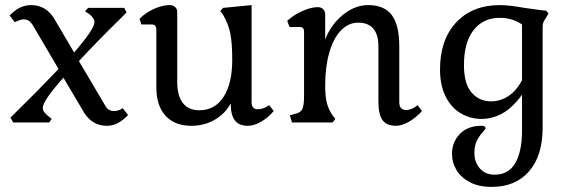

<svg xmlns="http://www.w3.org/2000/svg" viewBox="-20 -481 2239 754"><path d="M303 -51 229 -176Q148 -85 148 -58Q148 -49 152.5 -42.5Q157 -36 166 -28L183 -14L173 0H32L21 -19Q126 -122 210 -210L110 -380Q102 -394 93 -399.5Q84 -405 72 -405Q62 -405 38 -394L18 -420Q56 -461 102 -461Q165 -461 198 -399L271 -275Q351 -367 351 -394Q351 -402 347 -408Q343 -414 334 -423L314 -437L326 -450H468L477 -432L453 -408Q360 -317 290 -241L391 -70Q399 -55 407.5 -50Q416 -45 429 -45Q445 -45 462 -56L483 -29Q461 -7 441.5 3Q422 13 399 13Q337 13 303 -51Z M594 -137V-363Q594 -385 576 -385H535L528 -407Q551 -431 584.5 -446Q618 -461 646 -461Q659 -461 667.5 -453.5Q676 -446 676 -434V-159Q676 -105 698 -76.5Q720 -48 763 -48Q824 -48 858 -100.5Q892 -153 892 -246Q892 -312 884.5 -349.5Q877 -387 856 -423L845 -437L856 -450L968 -461V-80Q968 -52 992 -52Q1015 -52 1037 -68L1055 -45Q1033 -19 1005.5 -3Q978 13 954 13Q918 13 902 -8.5Q886 -30 886 -75Q864 -34 823 -10.5Q782 13 731 13Q666 13 630 -26.5Q594 -66 594 -137Z M1466 -83V-299Q1466 -345 1446 -368.5Q1426 -392 1387 -392Q1348 -392 1318.5 -361Q1289 -330 1273 -274Q1257 -218 1257 -145Q1257 -103 1263.5 -77Q1270 -51 1286 -28L1297 -14L1286 0H1127L1118 -28L1135 -33Q1159 -37 1166.5 -51.5Q1174 -66 1174 -101V-355Q1174 -366 1170 -370.5Q1166 -375 1156 -375H1117L1108 -399Q1134 -423 1168 -438Q1202 -453 1228 -453Q1241 -453 1249 -445Q1257 -437 1257 -425V-326Q1280 -385 1327 -423Q1374 -461 1426 -461Q1489 -461 1518.5 -422Q1548 -383 1548 -299V-80Q1548 -49 1575 -49Q1597 -49 1620 -68L1637 -45Q1614 -19 1586 -3Q1558 13 1535 13Q1498 13 1482 -9.5Q1466 -32 1466 -83Z M1755 123Q1755 77 1786 45Q1817 13 1871 13Q1879 13 1883 15.5Q1887 18 1887 22Q1887 26 1874.5 39.5Q1862 53 1852.5 72Q1843 91 1843 120Q1843 156 1864.5 180.5Q1886 205 1922 205Q1978 205 2004 158.5Q2030 112 2030 34V-109Q1993 -58 1953.5 -36Q1914 -14 1871 -14Q1827 -14 1789.5 -36Q1752 -58 1730 -102Q1708 -146 1708 -208Q1708 -325 1771.5 -393Q1835 -461 1944 -461Q1978 -461 2040 -450Q2050 -449 2076.5 -445Q2103 -441 2125 -439L2134 -428L2124 -411Q2117 -401 2114 -394Q2111 -387 2111 -375V20Q2111 131 2057.5 192Q2004 253 1911 253Q1860 253 1825 234.5Q1790 216 1772.5 186.5Q1755 157 1755 123ZM2030 -166V-385Q1991 -411 1943 -411Q1877 -411 1839.5 -362.5Q1802 -314 1802 -225Q1802 -152 1832 -117.5Q1862 -83 1908 -83Q1944 -83 1975.5 -103Q2007 -123 2030 -166Z"/></svg>

Font: Kurale
Style: Regular
Weight: 400
Designer: Eduardo Rodriguez Tunni
Foundry: Eduardo Rodriguez Tunni
Version: Version 2.000